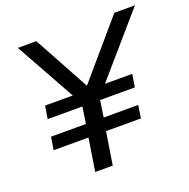

<svg xmlns="http://www.w3.org/2000/svg" viewBox="-126 -826 931 946"><g transform="rotate(-20 340.0 -352.5)"><path d="M215 0 242 -171H59L70 -238H253L266 -325H84L95 -392H251L249 -376L66 -705H163L331 -397H308L572 -705H680L395 -376L397 -392H552L541 -325H359L346 -238H527L517 -171H334L307 0Z"/></g></svg>

Font: Nunito Sans 12pt ExtraLight 12pt Medium
Style: Italic
Weight: 500
Italic angle: -9°
Version: Version 3.101;gftools[0.9.27]